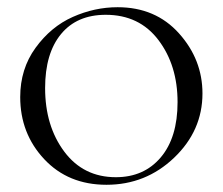

<svg xmlns="http://www.w3.org/2000/svg" viewBox="-20 -500 617 532"><path d="M275 12Q169 12 102.5 -59Q36 -130 36 -231Q36 -309 78.5 -367.5Q121 -426 181.5 -453Q242 -480 306 -480Q411 -480 476 -407.5Q541 -335 541 -241Q541 -138 462.5 -63Q384 12 275 12ZM301 -9Q379 -9 425.5 -64Q472 -119 472 -217Q472 -319 419 -389Q366 -459 273 -459Q193 -459 149 -405.5Q105 -352 105 -256Q105 -151 158 -80Q211 -9 301 -9Z"/></svg>

Font: Cormorant SC
Style: Regular
Weight: 400
Designer: Christian Thalmann (Catharsis Fonts)
Version: Version 1.000;PS 002.000;hotconv 1.0.88;makeotf.lib2.5.64775